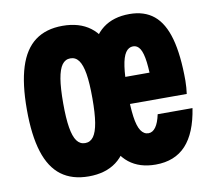

<svg xmlns="http://www.w3.org/2000/svg" viewBox="-74 -717 898 820"><g transform="rotate(-10 375.0 -307.5)"><path d="M247.2 19Q175.5 19 128.4 -16.1Q81.3 -51.3 58.5 -123.6Q35.6 -195.9 35.6 -307.5Q35.6 -419.1 58.5 -491.4Q81.3 -563.6 128.4 -598.7Q175.5 -633.8 247.2 -633.8Q319.9 -633.8 366.9 -598.7Q413.9 -563.6 436.6 -491.2Q459.3 -418.9 459.3 -307.3Q459.3 -195.7 436.6 -123.5Q413.9 -51.2 366.9 -16.1Q319.9 19 247.2 19ZM256.4 -123.7Q278.8 -123.7 292.6 -142.6Q306.4 -161.5 313.1 -201.8Q319.7 -242.1 319.7 -307.1Q319.7 -373 313.1 -413.2Q306.4 -453.4 292.6 -472.3Q278.8 -491.2 256.4 -491.2Q234.1 -491.2 220.3 -472.3Q206.5 -453.4 199.8 -413.2Q193.1 -373 193.1 -307.1Q193.1 -242.1 199.8 -201.8Q206.5 -161.5 220.3 -142.6Q234.1 -123.7 256.4 -123.7ZM537.1 19Q467.6 19 422.4 -16.6Q377.2 -52.3 355.2 -125.1Q333.2 -198 333.2 -310.9Q333.2 -421.7 355.1 -493.1Q376.9 -564.6 422.3 -599.2Q467.6 -633.8 537.5 -633.8Q602 -633.8 643.2 -599.9Q684.4 -565.9 704.2 -494.5Q723.9 -423.2 723.9 -311.5Q723.9 -298.2 722.6 -282.2Q721.4 -266.1 719.7 -255.1H452.5V-372.4H629.9L580.3 -310.9Q580.3 -378.2 575.3 -418.4Q570.3 -458.5 559 -476.9Q547.6 -495.2 529.1 -495.2Q509.4 -495.2 496.6 -476.4Q483.9 -457.6 478.1 -417.3Q472.3 -377 472.3 -311.2Q472.3 -242.6 478.2 -199.9Q484.1 -157.3 497.2 -137.7Q510.3 -118.2 530.1 -118.2Q548 -118.2 561.3 -136.4Q574.6 -154.6 582.4 -191.4H733.4Q717.2 -85.5 668.9 -33.3Q620.5 19 537.1 19Z"/></g></svg>

Font: Martian Mono SemiExpanded
Style: Regular
Weight: 400
Width: 6
Monospace: yes
Designer: Roman Shamin
Foundry: Evil Martians
Version: Version 1.000